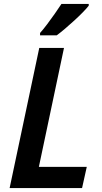

<svg xmlns="http://www.w3.org/2000/svg" viewBox="-20 -958 520 978"><path d="M29 0 180 -714H306L178 -108H422L398 0ZM184 -790Q201 -809 220.5 -835Q240 -861 259 -888Q278 -915 293 -938H432V-929Q422 -916 402.5 -896Q383 -876 359 -854Q335 -832 311.5 -812Q288 -792 269 -778H184Z"/></svg>

Font: Noto Sans Display SemiBold
Style: Italic
Weight: 600
Italic angle: -12°
Designer: Monotype Design Team
Foundry: Monotype Imaging Inc.
Version: Version 2.003